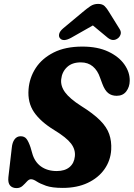

<svg xmlns="http://www.w3.org/2000/svg" viewBox="-20 -952 686 985"><path d="M302 12Q247 12 216 1Q185 -10 168 -21.2Q151 -32.5 139 -32.5Q128.5 -32.5 118.2 -21Q108 -9.5 95.5 1.8Q83 13 65 13Q43.5 13 31.8 -0.2Q20 -13.5 23 -43L40.5 -194Q43 -221.5 54.8 -237.2Q66.5 -253 86 -253Q105.5 -253 116 -239.5Q126.5 -226 136.5 -196.5L145 -167Q157 -122 190 -98.2Q223 -74.5 271 -74.5Q312.5 -74.5 336.5 -94.5Q360.5 -114.5 364 -149.5Q368 -184.5 344.5 -215.5Q321 -246.5 258.5 -284.5Q188 -327.5 154.5 -376.8Q121 -426 126.5 -494Q131 -553 163.2 -602.8Q195.5 -652.5 255.5 -682.8Q315.5 -713 402.5 -713Q481 -713 535.5 -687.2Q590 -661.5 618.2 -621.2Q646.5 -581 645.5 -537Q645 -506 627.8 -483.2Q610.5 -460.5 578.5 -460.5Q552.5 -460.5 535 -474.5Q517.5 -488.5 505 -522L493.5 -553Q481 -590.5 456.2 -611.2Q431.5 -632 394.5 -632Q349.5 -632 323.8 -607.5Q298 -583 294 -545.5Q290 -511 314 -478.2Q338 -445.5 396 -408.5Q458.5 -369.5 493 -335Q527.5 -300.5 540.2 -264.2Q553 -228 550.5 -183.5Q547 -128 515.8 -83.8Q484.5 -39.5 430 -13.8Q375.5 12 302 12ZM345.5 -758.5Q304.5 -736 288 -755.5Q280.5 -764 283.5 -777.8Q286.5 -791.5 304 -806.5L403.5 -889.5Q426 -908.5 443.5 -920.2Q461 -932 483 -932Q505.5 -932 517 -920.5Q528.5 -909 540 -889.5L594 -802.5Q603 -788 598.5 -775Q594 -762 584 -755Q559.5 -737 532.5 -758.5L456.5 -821.5Z"/></svg>

Font: Fraunces 72pt S100
Style: Bold Italic
Weight: 700
Italic angle: -16°
Version: Version 1.000; ttfautohint (v1.8.3)